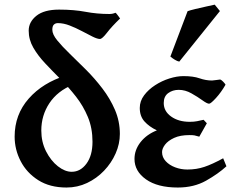

<svg xmlns="http://www.w3.org/2000/svg" viewBox="-20 -799 1017 833"><path d="M501 -718.8Q465.3 -684.6 444.3 -657.2Q423.3 -629.9 413.6 -629.9Q402.3 -629.9 381.6 -640.1Q360.8 -650.4 335.2 -664.1Q309.6 -677.7 282.7 -688.2Q255.9 -698.7 231 -698.7Q220.7 -698.7 213.9 -692.4Q207 -686 207 -669.9Q207 -649.9 228.3 -623.8Q249.5 -597.7 282.7 -565.7Q315.9 -533.7 353.5 -496.1Q391.1 -458.5 424.3 -415Q457.5 -371.6 478.8 -322.3Q500 -272.9 500 -217.8Q500 -174.8 481.7 -133.3Q463.4 -91.8 431.4 -58.3Q399.4 -24.9 357.7 -5.1Q315.9 14.6 268.6 14.6Q196.3 14.6 146 -17.3Q95.7 -49.3 69.6 -99.9Q43.5 -150.4 43.5 -206.1Q43.5 -301.8 104.5 -371.1Q165.5 -440.4 267.1 -471.7Q271 -465.3 284.2 -455.8Q297.4 -446.3 297.4 -439.5Q297.4 -435.5 296.4 -431.6Q229.5 -404.3 194.3 -351.3Q159.2 -298.3 159.2 -232.9Q159.2 -183.1 179.9 -142.3Q200.7 -101.6 231.2 -77.6Q261.7 -53.7 291 -53.7Q329.1 -53.7 355.2 -89.1Q381.3 -124.5 381.3 -184.1Q381.3 -243.2 361.3 -291.3Q341.3 -339.4 309.8 -379.6Q278.3 -419.9 242.9 -455.3Q207.5 -490.7 176 -524.2Q144.5 -557.6 124.5 -592.3Q104.5 -627 104.5 -666Q104.5 -703.6 137.9 -730.5Q171.4 -757.3 236.3 -757.3Q300.8 -757.3 350.8 -747.8Q400.9 -738.3 454.6 -738.3Q469.2 -738.3 481 -743.7Q484.4 -741.7 490.2 -733.6Q496.1 -725.6 501 -718.8Z M958.5 -431.6Q939.9 -398.9 917.2 -374Q894.5 -349.1 887.2 -349.1Q878.4 -349.1 857.9 -364Q837.4 -378.9 810.5 -394Q783.7 -409.2 755.4 -409.2Q729 -409.2 709.7 -395Q690.4 -380.9 690.4 -352.1Q690.4 -316.4 722.4 -293.5Q754.4 -270.5 803.2 -270.5Q821.8 -270.5 835.2 -273.2Q848.6 -275.9 863.3 -279.3L877.4 -264.2L844.7 -206.1Q830.6 -210.4 823.2 -211.7Q815.9 -212.9 801.8 -212.9Q761.7 -212.9 735.4 -200.7Q709 -188.5 696 -171.4Q683.1 -154.3 683.1 -139.2Q683.1 -116.7 699 -99.6Q714.8 -82.5 740 -73Q765.1 -63.5 793 -63.5Q832.5 -63.5 866.7 -75Q900.9 -86.4 948.2 -112.3L962.4 -77.6Q926.8 -44.9 874 -15.1Q821.3 14.6 751.5 14.6Q663.6 14.6 613.5 -20.8Q563.5 -56.2 563.5 -109.4Q563.5 -148.9 589.8 -182.4Q616.2 -215.8 660.6 -233.4Q627 -249.5 606.7 -272.2Q586.4 -294.9 586.4 -330.6Q586.4 -360.4 605.2 -385.5Q624 -410.6 653.1 -429.4Q682.1 -448.2 714.8 -458.5Q747.6 -468.8 775.9 -468.8Q818.8 -468.8 845.9 -459.2Q873 -449.7 899.9 -449.7Q903.3 -449.7 917.5 -451.7Q931.6 -453.6 935.5 -454.1Q940.9 -452.1 948.2 -444.6Q955.6 -437 958.5 -431.6ZM757.8 -531.7Q749.5 -533.2 738.5 -539.8Q727.5 -546.4 719.2 -553.7L793.9 -750.5Q804.7 -754.4 827.9 -760Q851.1 -765.6 875 -770.8Q898.9 -775.9 911.6 -778.8L934.1 -751Z"/></svg>

Font: Gentium Plus
Style: Bold
Weight: 700
Designer: Victor Gaultney, Annie Olsen, Iska Routamaa, Becca Hirsbrunner
Foundry: SIL International
Version: Version 6.101